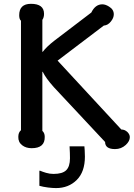

<svg xmlns="http://www.w3.org/2000/svg" viewBox="-20 -768 693 995"><path d="M199.5 -89.7Q211.8 -79 211.8 -59Q213.3 0 144.1 0Q114.9 0 95.4 -14.9Q73.8 -31.3 74.9 -59Q74.9 -81.5 88.7 -93.3V-660.5Q79.5 -668.2 79.5 -689.2Q79.5 -748.2 140.5 -748.2Q208.2 -748.2 208.2 -696.4Q208.2 -677.4 199.5 -665.1V-499.5H201.5Q221 -525.6 262.6 -557.9L453.3 -703.1Q473.8 -745.6 510.3 -745.6Q526.7 -745.6 545.1 -733.8Q569.7 -719 569.7 -693.8Q569.7 -675.4 554.9 -656.9Q539.5 -636.9 517.9 -635.4L278.5 -453.8L608.7 -96.9Q626.2 -96.9 640 -84.1Q652.8 -71.3 652.8 -57.4Q652.8 -36.4 631.8 -16.9Q608.2 4.6 576.4 4.6Q524.6 4.6 524.6 -32.3L259 -316.4Q216.9 -363.6 201.5 -395.9H199.5ZM417.4 -9.7Q417.9 -1 419 12.3Q420 25.6 420 43.6Q420 122.6 377.7 164.6Q335.4 206.7 270.3 206.7Q252.3 206.7 227.9 203.6Q203.6 200.5 184.1 194.9V116.9H188.2Q200 122.1 219 127.7Q237.9 133.3 257.4 133.3Q303.6 133.3 323.1 114.1Q342.6 94.9 342.6 52.3Q342.6 39.5 342.1 24.4Q341.5 9.2 340.5 -9.7Z"/></svg>

Font: Myanmar Handwriting
Style: Regular
Weight: 400
Designer: Khon Soe Zaw Thu
Foundry: PaOh Unicode khonsoezawthu@gmail.com and @hotmail.com
Version: Version 1.30 November 9, 2016